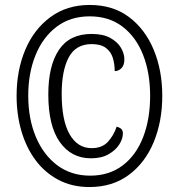

<svg xmlns="http://www.w3.org/2000/svg" viewBox="-20 -745 722 775"><path d="M341 10Q271 10 216 -19Q161 -48 123.5 -98.5Q86 -149 66.5 -215.5Q47 -282 47 -358Q47 -461 82 -544Q117 -627 183.5 -676Q250 -725 342 -725Q436 -725 501 -676Q566 -627 600.5 -544Q635 -461 635 -358Q635 -255 600.5 -171.5Q566 -88 500 -39Q434 10 341 10ZM344 -36Q421 -36 475.5 -77.5Q530 -119 558 -192Q586 -265 586 -358Q586 -451 557.5 -523.5Q529 -596 474.5 -637.5Q420 -679 342 -679Q264 -679 208.5 -637Q153 -595 123.5 -522.5Q94 -450 94 -359Q94 -266 124.5 -193Q155 -120 211 -78Q267 -36 344 -36ZM347 -106Q268 -106 221.5 -171.5Q175 -237 175 -364Q175 -480 218 -544Q261 -608 350 -608Q396 -608 425 -592Q454 -576 468 -552.5Q482 -529 482 -505Q482 -482 470.5 -470Q459 -458 443 -458Q443 -486 435.5 -511Q428 -536 407.5 -551.5Q387 -567 350 -567Q286 -567 257.5 -513.5Q229 -460 229 -366Q229 -259 261 -203Q293 -147 350 -147Q392 -147 415.5 -172.5Q439 -198 451 -234Q464 -230 470 -224Q476 -218 476 -206Q476 -185 461.5 -162Q447 -139 418.5 -122.5Q390 -106 347 -106Z"/></svg>

Font: Noto Serif Georgian ExtraCondensed SemiBold
Style: Regular
Weight: 600
Width: 2
Designer: Monotype Design Team, Akaki Razmadze
Foundry: Google LLC
Version: Version 2.003; ttfautohint (v1.8.4.7-5d5b)